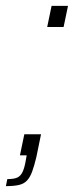

<svg xmlns="http://www.w3.org/2000/svg" viewBox="-56 -530 252 655"><path d="M-36 105 -31 81Q-8 81 3.5 75.5Q15 70 21.5 55.5Q28 41 32 17L35 0H12L27 -72H84L68 6Q61 35 54 54.5Q47 74 36.5 85.5Q26 97 8.5 101Q-9 105 -36 105ZM105 -438 120 -510H176L161 -438Z"/></svg>

Font: Saira SemiCondensed ExtraLight
Style: Italic
Weight: 250
Width: 4
Italic angle: -12°
Designer: Hector Gatti with collaboration of the Omnibus-Type team
Foundry: Omnibus-Type
Version: Version 1.101